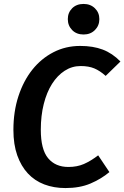

<svg xmlns="http://www.w3.org/2000/svg" viewBox="-20 -939 631 974"><path d="M516 -554Q487 -580 458.5 -592Q430 -604 389 -604Q345 -604 308 -580Q271 -556 244 -513.5Q217 -471 202 -411.5Q187 -352 187 -281Q187 -181 224 -136.5Q261 -92 327 -92Q371 -92 405.5 -107Q440 -122 478 -151L535 -66Q493 -31 439 -8Q385 15 312 15Q253 15 204.5 -3.5Q156 -22 121.5 -59Q87 -96 67.5 -151Q48 -206 48 -280Q48 -373 73.5 -451Q99 -529 144 -585.5Q189 -642 251 -674Q313 -706 387 -706Q452 -706 501 -687.5Q550 -669 591 -627ZM404 -764Q368 -764 346 -786.5Q324 -809 324 -842Q324 -875 346 -897Q368 -919 404 -919Q439 -919 461.5 -897Q484 -875 484 -842Q484 -809 461.5 -786.5Q439 -764 404 -764Z"/></svg>

Font: Xgbmvzvtohvqztyvzapvmeyoton
Style: Regular
Weight: 500
Italic angle: -8°
Designer: Carrois Corporate & Edenspiekermann
Foundry: Carrois Corporate GbR & Edenspiekermann AG
Version: Version 2.001